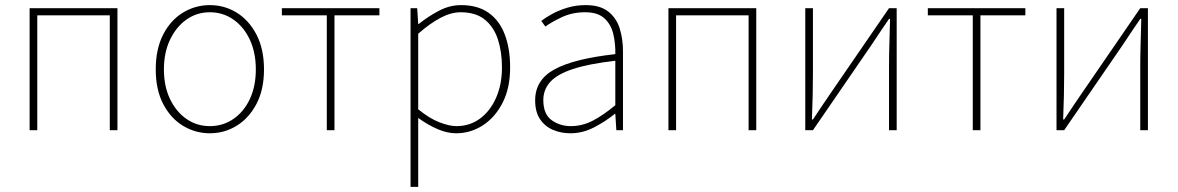

<svg xmlns="http://www.w3.org/2000/svg" viewBox="-20 -510 4612 752"><path d="M96 0V-478H440V0H410V-450H126V0Z M802 12Q745 12 696.5 -17.5Q648 -47 619 -103Q590 -159 590 -238Q590 -318 619 -374.5Q648 -431 696.5 -460.5Q745 -490 802 -490Q859 -490 907 -460.5Q955 -431 984.5 -374.5Q1014 -318 1014 -238Q1014 -159 984.5 -103Q955 -47 907 -17.5Q859 12 802 12ZM802 -16Q853 -16 894 -44Q935 -72 958.5 -122Q982 -172 982 -238Q982 -304 958.5 -354.5Q935 -405 894 -433.5Q853 -462 802 -462Q751 -462 710.5 -433.5Q670 -405 646 -354.5Q622 -304 622 -238Q622 -172 646 -122Q670 -72 710.5 -44Q751 -16 802 -16Z M1260 0V-450H1084V-478H1466V-450H1290V0Z M1588 222V-478H1614L1618 -416H1620Q1656 -445 1698.5 -467.5Q1741 -490 1786 -490Q1851 -490 1893.5 -460Q1936 -430 1957 -375Q1978 -320 1978 -246Q1978 -165 1948.5 -107.5Q1919 -50 1871 -19Q1823 12 1766 12Q1732 12 1694.5 -4Q1657 -20 1618 -48V42V222ZM1768 -16Q1820 -16 1860 -45.5Q1900 -75 1923 -127Q1946 -179 1946 -246Q1946 -307 1930 -356Q1914 -405 1878.5 -433.5Q1843 -462 1784 -462Q1747 -462 1706 -440.5Q1665 -419 1618 -378V-82Q1662 -46 1701 -31Q1740 -16 1768 -16Z M2214 12Q2177 12 2145.5 -1.5Q2114 -15 2095 -43.5Q2076 -72 2076 -117Q2076 -197 2152 -238.5Q2228 -280 2390 -298Q2391 -337 2382.5 -375Q2374 -413 2348 -437.5Q2322 -462 2272 -462Q2221 -462 2180 -442.5Q2139 -423 2116 -406L2100 -428Q2115 -440 2141 -454.5Q2167 -469 2201 -479.5Q2235 -490 2274 -490Q2330 -490 2362 -465Q2394 -440 2407 -399Q2420 -358 2420 -310V0H2394L2390 -64H2388Q2351 -34 2306.5 -11Q2262 12 2214 12ZM2216 -16Q2260 -16 2301 -37Q2342 -58 2390 -98V-272Q2285 -260 2223.5 -239.5Q2162 -219 2135 -189Q2108 -159 2108 -118Q2108 -63 2140.5 -39.5Q2173 -16 2216 -16Z M2598 0V-478H2942V0H2912V-450H2628V0Z M3134 0V-478H3164V-224Q3164 -184 3163 -137Q3162 -90 3160 -42H3164Q3179 -65 3199 -94.5Q3219 -124 3234 -146L3462 -478H3492V0H3462V-254Q3462 -294 3463.5 -341Q3465 -388 3466 -436H3462Q3447 -414 3427 -384.5Q3407 -355 3392 -332L3164 0Z M3790 0V-450H3614V-478H3996V-450H3820V0Z M4118 0V-478H4148V-224Q4148 -184 4147 -137Q4146 -90 4144 -42H4148Q4163 -65 4183 -94.5Q4203 -124 4218 -146L4446 -478H4476V0H4446V-254Q4446 -294 4447.5 -341Q4449 -388 4450 -436H4446Q4431 -414 4411 -384.5Q4391 -355 4376 -332L4148 0Z"/></svg>

Font: Source Sans 3
Style: Regular
Weight: 200
Designer: Paul D. Hunt
Foundry: Adobe
Version: Version 3.046;hotconv 1.0.118;makeotfexe 2.5.65603